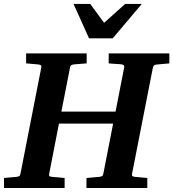

<svg xmlns="http://www.w3.org/2000/svg" viewBox="-35 -937 864 957"><path d="M745.1 -615.2Q735.8 -614.3 732.2 -610.6Q728.5 -606.9 727.1 -600.1L623 -69.8Q621.6 -61.5 626 -58.8Q630.4 -56.2 640.1 -55.2Q648.9 -54.7 658.7 -53.7Q667 -52.7 677.5 -51.8Q688 -50.8 699.2 -49.8V0H396V-49.8L418.5 -51.8Q429.7 -52.7 438.5 -53.7Q448.7 -54.7 458 -55.2Q467.3 -56.2 472.9 -59.1Q478.5 -62 480 -70.8L528.8 -320.8H258.8L210 -69.8Q208.5 -61 211.9 -58.6Q215.3 -56.2 228 -55.2Q236.8 -54.7 246.6 -53.7Q254.9 -52.7 265.4 -51.8Q275.9 -50.8 287.1 -49.8V0H-15.1V-49.8Q-3.9 -50.8 7.1 -51.8Q18.1 -52.7 26.4 -53.7Q36.1 -54.7 44.9 -55.2Q55.7 -56.2 60.5 -59.1Q65.4 -62 66.9 -70.8L170.9 -601.1Q172.4 -609.9 167.5 -612.5Q162.6 -615.2 151.9 -616.2Q143.1 -616.7 133.8 -617.7Q125.5 -618.7 115.5 -619.4Q105.5 -620.1 95.2 -621.1V-670.9H397V-621.1Q385.3 -620.1 374.3 -619.4Q363.3 -618.7 354.5 -617.7Q344.2 -616.7 335 -616.2Q325.2 -615.2 320.3 -612.1Q315.4 -608.9 314 -600.1L271 -380.9H541L584 -601.1Q585.4 -609.9 580.3 -613Q575.2 -616.2 563 -617.2Q554.2 -617.7 544.9 -618.2Q536.6 -618.7 526.6 -619.4Q516.6 -620.1 506.8 -621.1V-670.9H809.1V-621.1ZM526.9 -746.1H408.7L331.5 -917.5H414.6L483.9 -823.2L588.9 -917.5H671.9Z"/></svg>

Font: Charis SIL
Style: Bold Italic
Weight: 700
Italic angle: -11°
Foundry: SIL International
Version: Version 4.112